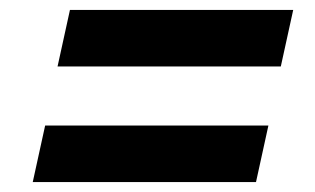

<svg xmlns="http://www.w3.org/2000/svg" viewBox="-20 -503 634 387"><path d="M121 -483H571L546 -369H96ZM71 -250H521L496 -136H46Z"/></svg>

Font: Decalotype ExtraBold Italic
Style: Regular
Weight: 800
Italic angle: -12°
Designer: Alfredo Marco Pradil
Foundry: Alfredo Marco Pradil
Version: Version 1.0